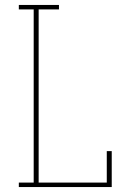

<svg xmlns="http://www.w3.org/2000/svg" viewBox="-20 -755 540 775"><path d="M56 0V-18H116V-717H56V-735H218V-717H136V-18H411V-145H431V0Z"/></svg>

Font: Iosevka Slab Thin
Style: Regular
Weight: 100
Monospace: yes
Designer: Belleve Invis
Foundry: Belleve Invis
Version: Version 11.1.0; ttfautohint (v1.8.3)